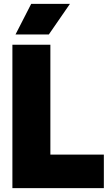

<svg xmlns="http://www.w3.org/2000/svg" viewBox="-20 -971 558 991"><path d="M44 0V-740H240V-173H516V0ZM60 -793 141 -951H341L232 -793Z"/></svg>

Font: Encode Sans Cnd Black
Style: Regular
Weight: 900
Width: 3
Designer: Multiple Designers
Foundry: Impallari Type
Version: Version 3.002; ttfautohint (v1.8.3) -l 8 -r 50 -G 200 -x 14 